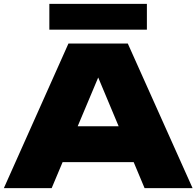

<svg xmlns="http://www.w3.org/2000/svg" viewBox="-21 -976 1019 996"><path d="M227 -135V-321H741V-135ZM642 -750 978 0H729L457 -649H520L247 0H-1L334 -750ZM235 -822V-956H741V-822Z"/></svg>

Font: Unbounded ExtraBold
Style: Regular
Weight: 800
Designer: Luke Prowse, Jean-Baptiste Morizot, Fátima Lázaro, Florian Runge
Foundry: NaN
Version: Version 1.701;gftools[0.9.28.dev5+ged2979d]